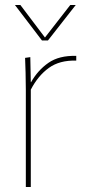

<svg xmlns="http://www.w3.org/2000/svg" viewBox="-20 -753 351 773"><path d="M84 0V-392Q84 -430 83 -460.5Q82 -491 81 -520L102 -523L104 -422H105Q132 -470 175 -500Q218 -530 287 -528V-509Q220 -511 176.5 -479.5Q133 -448 104 -392V0ZM149 -590 40 -733H62L161 -602L263 -733H285L173 -590Z"/></svg>

Font: Murecho Thin
Style: Regular
Weight: 100
Designer: Neil Summerour
Foundry: Positype
Version: Version 1.010